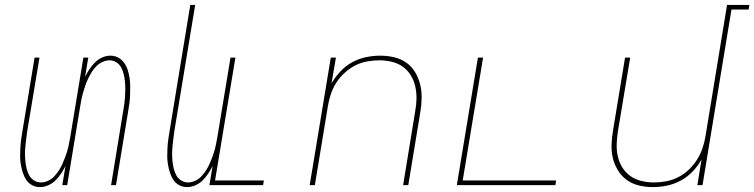

<svg xmlns="http://www.w3.org/2000/svg" viewBox="-20 -755 3076 783"><path d="M143 8Q125 8 110.5 0Q96 -8 87 -21.5Q78 -35 73 -51Q68 -67 65 -84Q62 -101 62 -118Q62 -135 63 -152.5Q64 -170 66.5 -188Q69 -206 72 -223L121 -520H141L91 -220Q89 -205 87 -189.5Q85 -174 83.5 -158.5Q82 -143 82 -127.5Q82 -112 83.5 -97Q85 -82 88.5 -67.5Q92 -53 99 -40Q106 -27 119 -19Q132 -11 147 -11Q161 -11 175.5 -17.5Q190 -24 200.5 -35Q211 -46 219.5 -59Q228 -72 234 -85.5Q240 -99 245.5 -113.5Q251 -128 255 -142Q259 -156 261.5 -170Q264 -184 267 -199L320 -520H340L327 -442Q335 -458 345 -473Q355 -488 367.5 -500.5Q380 -513 396.5 -520.5Q413 -528 430 -528Q448 -528 462.5 -520Q477 -512 486.5 -498.5Q496 -485 501 -469Q506 -453 508.5 -436Q511 -419 511 -402Q511 -385 510.5 -367.5Q510 -350 507.5 -332Q505 -314 502 -297L453 0H433L482 -300Q485 -315 487 -330.5Q489 -346 490 -361.5Q491 -377 491 -392.5Q491 -408 489.5 -423Q488 -438 484.5 -452.5Q481 -467 474 -480Q467 -493 454.5 -501Q442 -509 427 -509Q413 -509 398.5 -502.5Q384 -496 373 -485Q362 -474 354 -461Q346 -448 339.5 -434.5Q333 -421 328 -406.5Q323 -392 319 -378Q315 -364 312 -350Q309 -336 307 -321L254 0H234L247 -78Q239 -62 229 -47Q219 -32 206.5 -19.5Q194 -7 177 0.5Q160 8 143 8Z M743 8Q725 8 710.5 0Q696 -8 687 -21.5Q678 -35 673 -51Q668 -67 665 -84Q662 -101 662 -118Q662 -135 663 -152.5Q664 -170 666.5 -188Q669 -206 672 -223L756 -735H776L691 -220Q689 -205 687 -189.5Q685 -174 683.5 -158.5Q682 -143 682 -127.5Q682 -112 683.5 -97Q685 -82 688.5 -67.5Q692 -53 699 -40Q706 -27 719 -19Q732 -11 747 -11Q761 -11 775.5 -17.5Q790 -24 800.5 -35Q811 -46 819.5 -59Q828 -72 834 -85.5Q840 -99 845.5 -113.5Q851 -128 855 -142Q859 -156 861.5 -170Q864 -184 867 -199L920 -520H940L857 -19H1056L1053 0H834L847 -78Q839 -62 829 -47Q819 -32 806.5 -19.5Q794 -7 777 0.5Q760 8 743 8Z M1243 0 1329 -520H1350L1332 -415Q1347 -441 1368.5 -464Q1390 -487 1417 -501.5Q1444 -516 1473 -522Q1502 -528 1531 -528Q1560 -528 1587.5 -521.5Q1615 -515 1637 -499.5Q1659 -484 1673 -460.5Q1687 -437 1693.5 -410.5Q1700 -384 1699.5 -355Q1699 -326 1694 -297L1645 0H1624L1673 -300Q1678 -326 1678.5 -352Q1679 -378 1673.5 -402.5Q1668 -427 1655 -448Q1642 -469 1622.5 -483Q1603 -497 1578 -503Q1553 -509 1527 -509Q1503 -509 1477.5 -504.5Q1452 -500 1428.5 -488Q1405 -476 1385 -457.5Q1365 -439 1351 -417Q1337 -395 1329 -370.5Q1321 -346 1317 -321L1264 0Z M1843 0 1929 -520H1950L1867 -19H2248L2245 0Z M2642 8Q2613 8 2586 1.5Q2559 -5 2537 -20.5Q2515 -36 2500.5 -59.5Q2486 -83 2479.5 -109.5Q2473 -136 2474 -165Q2475 -194 2480 -223L2529 -520H2550L2500 -220Q2496 -194 2495 -168Q2494 -142 2499.5 -117.5Q2505 -93 2518 -72Q2531 -51 2551 -37Q2571 -23 2596 -17Q2621 -11 2647 -11Q2671 -11 2696 -15.5Q2721 -20 2745 -32Q2769 -44 2788.5 -62.5Q2808 -81 2822 -103Q2836 -125 2844.5 -149.5Q2853 -174 2857 -199L2945 -735H3036L3033 -716H2963L2845 0H2824L2841 -105Q2827 -79 2805 -56Q2783 -33 2756 -18.5Q2729 -4 2700 2Q2671 8 2642 8Z"/></svg>

Font: Iosevka Thin Extended Oblique
Style: Regular
Weight: 100
Width: 7
Italic angle: -9°
Monospace: yes
Designer: Belleve Invis
Foundry: Belleve Invis
Version: Version 32.5.0; ttfautohint (v1.8.4)